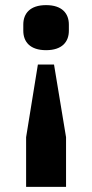

<svg xmlns="http://www.w3.org/2000/svg" viewBox="-20 -557 360 750"><path d="M238 173V-21L191 -305H128L82 -21V173ZM160 -361C223 -361 249 -394 249 -437V-461C249 -504 223 -537 160 -537C97 -537 71 -504 71 -461V-437C71 -394 97 -361 160 -361Z"/></svg>

Font: IBM Plex Sans Thai Looped
Style: Bold
Weight: 700
Designer: Mike Abbink, Paul van der Laan, Pieter van Rosmalen, Ben Mitchell, Mark Frömberg
Foundry: Bold Monday
Version: Version 1.1